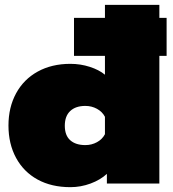

<svg xmlns="http://www.w3.org/2000/svg" viewBox="-20 -759 714 794"><path d="M669 -528H639V0H422V-40Q395 -15 354.5 0Q314 15 271 15Q193 15 135.5 -16.5Q78 -48 46.5 -106Q15 -164 15 -240Q15 -315 46.5 -373Q78 -431 136 -463Q194 -495 271 -495Q313 -495 351.5 -482.5Q390 -470 414 -450V-528H286V-685H414V-739H639V-685H669ZM414 -276Q403 -297 381 -309Q359 -321 333 -321Q293 -321 270.5 -300Q248 -279 248 -239Q248 -199 270.5 -179Q293 -159 333 -159Q359 -159 381 -171Q403 -183 414 -204Z"/></svg>

Font: Prompt Black
Style: Regular
Weight: 900
Designer: Katatrad Team
Foundry: CadsonDemak
Version: Version 1.001